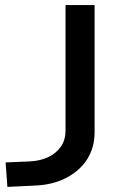

<svg xmlns="http://www.w3.org/2000/svg" viewBox="-20 -725 518 753"><path d="M9 8 2 -88 97 -92Q139 -94 170.5 -109.5Q202 -125 219.5 -151Q237 -177 237 -213V-705H351V-207Q351 -146 321.5 -100Q292 -54 238 -26.5Q184 1 112 3Z"/></svg>

Font: Nunito Sans 7pt Expanded Medium
Style: Regular
Weight: 500
Width: 7
Designer: Vernon Adams
Foundry: Vernon Adams
Version: Version 3.101;gftools[0.9.27]